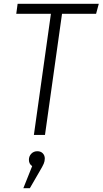

<svg xmlns="http://www.w3.org/2000/svg" viewBox="-20 -705 536 1003"><path d="M496 -685 482 -633H304L215 0H157L246 -633H65L72 -685ZM214 123Q214 137 208.5 150Q203 163 187 190L136 278H102L148 163Q131 151 131 130Q131 111 143.5 98Q156 85 175 85Q193 85 203.5 96Q214 107 214 123Z"/></svg>

Font: Fira Sans Condensed Light
Style: Italic
Weight: 300
Width: 3
Italic angle: -8°
Designer: Carrois Corporate & Edenspiekermann AG
Foundry: Carrois Corporate GbR & Edenspiekermann AG
Version: Version 4.203